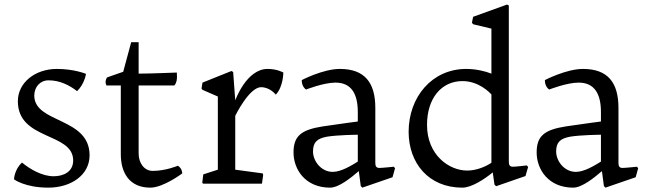

<svg xmlns="http://www.w3.org/2000/svg" viewBox="-20 -819 2874 856"><path d="M42.5 -19.5C42.5 -19.5 90.8 17.6 195.3 17.6C297.4 17.6 379.4 -39.1 379.4 -126.5C379.4 -297.4 132.8 -268.1 132.8 -393.1C132.8 -430.2 158.2 -460.9 196.3 -460.9C247.1 -460.9 289.6 -439 323.7 -412.6C357.4 -445.3 363.3 -489.7 363.3 -489.7C363.3 -489.7 311.5 -511.7 233.4 -511.7C136.7 -511.7 59.6 -450.7 59.6 -367.7C59.6 -191.9 306.2 -230 306.2 -103.5C306.2 -53.7 264.2 -33.2 219.2 -33.2C168.9 -33.2 115.2 -63.5 78.1 -94.2C43.5 -62.5 42.5 -19.5 42.5 -19.5Z M518.6 -130.9C518.6 -49.3 556.6 17.6 649.9 17.6C708.5 17.6 792.5 -45.9 792.5 -45.9C792.5 -45.9 792.5 -68.8 772.9 -80.1C772.9 -80.1 719.2 -57.1 661.1 -57.1C622.6 -57.1 598.1 -92.3 598.1 -134.8V-438H757.3C768.1 -450.7 769 -465.3 769 -478.5C769 -488.3 768.1 -495.6 768.1 -495.6C768.1 -495.6 647.5 -490.7 598.1 -490.7V-630.9H564.9L529.3 -499L458 -474.1C458 -474.1 450.7 -466.8 450.7 -453.1C450.7 -448.7 451.7 -444.3 454.6 -438H518.6Z M881.8 -4.4 885.3 0H1147.9L1153.3 -39.1L1151.4 -45.9L1028.8 -62.5V-302.7C1028.8 -302.7 1090.8 -430.2 1144 -430.2C1184.6 -430.2 1209.5 -397 1209.5 -397C1243.2 -432.1 1243.2 -495.6 1243.2 -495.6C1243.2 -495.6 1216.3 -511.7 1172.9 -511.7C1078.6 -511.7 1028.8 -371.6 1028.8 -371.6L1019.5 -498L1011.7 -502.4L882.8 -450.7L878.4 -424.3L882.8 -418.5L951.2 -388.7V-62.5L886.2 -41.5Z M1288.6 -139.2C1288.6 -64.5 1340.3 17.6 1451.7 17.6C1490.7 17.6 1544.9 -26.4 1579.6 -56.2L1588.4 10.3L1595.2 17.6L1730 -28.8L1741.2 -68.8L1735.8 -75.7C1735.8 -75.7 1684.1 -70.3 1671.4 -70.3C1657.7 -70.3 1653.3 -78.1 1653.3 -92.3V-337.9C1653.3 -450.7 1606 -511.7 1495.1 -511.7C1420.4 -511.7 1325.2 -461.9 1325.2 -461.9C1325.2 -430.2 1344.7 -419.9 1344.7 -419.9C1344.7 -419.9 1422.9 -450.7 1475.6 -450.7C1545.9 -450.7 1575.2 -401.4 1575.2 -319.3V-277.3C1568.8 -276.4 1510.3 -269 1418.5 -255.4C1321.8 -240.2 1288.6 -211.9 1288.6 -139.2ZM1375.5 -143.6C1375.5 -185.1 1394 -201.2 1437 -209.5C1483.9 -217.3 1569.8 -218.3 1575.2 -218.3V-98.6C1547.9 -81.5 1501 -52.7 1463.4 -52.7C1411.6 -52.7 1375.5 -101.1 1375.5 -143.6Z M1801.8 -231.4C1801.8 -92.3 1890.6 17.6 2041 17.6C2082.5 17.6 2138.7 -19.5 2176.8 -50.3L2184.6 4.4L2191.9 11.2L2322.8 -34.2L2334.5 -74.7L2328.6 -81.5C2328.6 -81.5 2279.3 -75.7 2267.1 -75.7C2252 -75.7 2248.5 -84 2248.5 -97.7V-794.4L2240.7 -798.8L2089.4 -744.1L2084 -717.8L2089.4 -710.9L2170.9 -691.4V-490.7C2143.6 -501.5 2102.1 -511.7 2058.6 -511.7C1905.8 -511.7 1801.8 -386.2 1801.8 -231.4ZM1883.8 -262.2C1883.8 -380.9 1948.2 -457.5 2042 -457.5C2113.3 -457.5 2161.6 -408.2 2170.9 -397.9V-93.3C2147 -77.1 2105.5 -58.6 2063 -58.6C1981.4 -58.6 1883.8 -128.4 1883.8 -262.2Z M2372.6 -139.2C2372.6 -64.5 2424.3 17.6 2535.6 17.6C2574.7 17.6 2628.9 -26.4 2663.6 -56.2L2672.4 10.3L2679.2 17.6L2814 -28.8L2825.2 -68.8L2819.8 -75.7C2819.8 -75.7 2768.1 -70.3 2755.4 -70.3C2741.7 -70.3 2737.3 -78.1 2737.3 -92.3V-337.9C2737.3 -450.7 2689.9 -511.7 2579.1 -511.7C2504.4 -511.7 2409.2 -461.9 2409.2 -461.9C2409.2 -430.2 2428.7 -419.9 2428.7 -419.9C2428.7 -419.9 2506.8 -450.7 2559.6 -450.7C2629.9 -450.7 2659.2 -401.4 2659.2 -319.3V-277.3C2652.8 -276.4 2594.2 -269 2502.4 -255.4C2405.8 -240.2 2372.6 -211.9 2372.6 -139.2ZM2459.5 -143.6C2459.5 -185.1 2478 -201.2 2521 -209.5C2567.9 -217.3 2653.8 -218.3 2659.2 -218.3V-98.6C2631.8 -81.5 2585 -52.7 2547.4 -52.7C2495.6 -52.7 2459.5 -101.1 2459.5 -143.6Z"/></svg>

Font: Trykker
Style: Regular
Weight: 400
Designer: Magnus Gaarde
Foundry: Magnus Gaarde
Version: Version 1.001